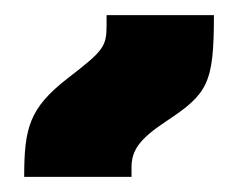

<svg xmlns="http://www.w3.org/2000/svg" viewBox="-20 -836 315 254"><path d="M12 -602H154V-615C154 -638 166 -653 199 -675C255 -712 263 -725 263 -816H121V-803C121 -774 117 -769 69 -732C19 -693 12 -667 12 -602Z"/></svg>

Font: Noto Sans Armenian ExtraCondensed Black
Style: Regular
Weight: 900
Width: 2
Designer: Monotype Design Team
Foundry: Monotype Imaging Inc.
Version: Version 2.008